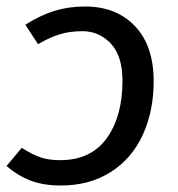

<svg xmlns="http://www.w3.org/2000/svg" viewBox="-20 -559 547 591"><path d="M453 -309Q453 -217 419.5 -144Q386 -71 321 -29.5Q256 12 167 12Q114 12 74.5 -3Q35 -18 0 -48L47 -104Q78 -84 103.5 -75Q129 -66 165 -66Q260 -66 308.5 -133.5Q357 -201 357 -310Q357 -387 321 -425Q285 -463 234 -463Q195 -463 164 -453.5Q133 -444 97 -423L58 -483Q106 -513 149 -526Q192 -539 242 -539Q338 -539 395.5 -478.5Q453 -418 453 -309Z"/></svg>

Font: Fira Sans
Style: Italic
Weight: 400
Italic angle: -8°
Designer: bBox Type GmbH & Carrois Corporate GbR & Edenspiekermann AG
Foundry: bBox Type GmbH & Carrois Corporate GbR & Edenspiekermann AG
Version: Version 4.301